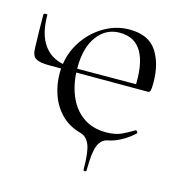

<svg xmlns="http://www.w3.org/2000/svg" viewBox="-85 -473 650 683"><g transform="rotate(15 240.5 -131.0)"><path d="M281 129Q281 64 270 37.5Q259 11 235 5Q194 -6 166 -33.5Q138 -61 124 -99.5Q110 -138 110 -180Q110 -241 138.5 -289.5Q167 -338 213 -366.5Q259 -395 310 -395Q381 -395 411 -349.5Q441 -304 441 -234Q441 -212 439 -205Q437 -198 429 -198H382Q387 -284 362 -329.5Q337 -375 280 -375Q229 -375 197.5 -332.5Q166 -290 166 -216Q166 -160 184 -115.5Q202 -71 237 -45.5Q272 -20 323 -20Q357 -20 379.5 -30.5Q402 -41 423 -54Q426 -56 429.5 -51.5Q433 -47 430 -44Q407 -23 383 -10.5Q359 2 338 6Q314 10 303 36Q292 62 292 129Q292 133 286.5 133Q281 133 281 129ZM67 -198Q30 -198 16 -207.5Q2 -217 2 -249Q2 -260 1.5 -272.5Q1 -285 0.5 -307Q0 -329 0 -368Q0 -371 7 -371.5Q14 -372 14 -370Q14 -315 30.5 -280Q47 -245 76.5 -228.5Q106 -212 145 -212L392 -213V-198Z"/></g></svg>

Font: Cormorant Light
Style: Regular
Weight: 300
Designer: Christian Thalmann (Catharsis Fonts)
Foundry: Catharsis Fonts
Version: Version 4.000